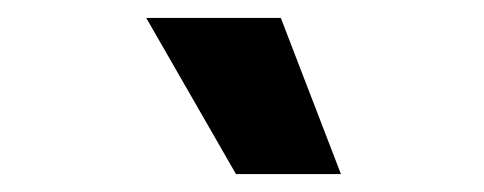

<svg xmlns="http://www.w3.org/2000/svg" viewBox="-20 -756 540 214"><path d="M293 -736 360 -562H243L143 -736Z"/></svg>

Font: Prodigy Sans
Style: Bold
Weight: 700
Designer: Wei Huang
Foundry: Wei Huang
Version: Version 1.003; ttfautohint (v1.8.3)